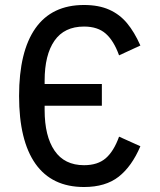

<svg xmlns="http://www.w3.org/2000/svg" viewBox="-20 -750 640 770"><path d="M56.5 -365Q56.5 -543.5 122.2 -636.8Q188 -730 317 -730Q376 -730 418 -711.2Q460 -692.5 489.5 -657Q519 -621.5 543 -567.5L457.5 -528Q436.5 -586.5 404.2 -615Q372 -643.5 317 -643.5Q238 -643.5 198.5 -586.8Q159 -530 159 -426.5V-413H388.5V-326H159V-309Q159 -204 198.8 -145.8Q238.5 -87.5 317 -87.5Q372 -87.5 404.2 -115.5Q436.5 -143.5 457.5 -202L543 -163.5Q508.5 -82.5 455.8 -41.2Q403 0 317 0Q188 0 122.2 -93.2Q56.5 -186.5 56.5 -365Z"/></svg>

Font: JuliaMono SemiBold
Style: Regular
Weight: 600
Monospace: yes
Designer: cormullion
Foundry: corm
Version: Version 0.055; ttfautohint (v1.8.4)